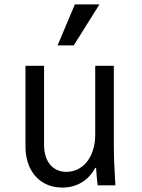

<svg xmlns="http://www.w3.org/2000/svg" viewBox="-20 -837 640 867"><path d="M494 -180V-540H410V-228C410 -130 356 -61 280 -61C218 -61 179 -108 179 -182V-540H95V-175C95 -64 161 10 261 10C328 10 380 -23 410 -79H414C415 -53 418 -27 421 0H501C497 -63 494 -129 494 -180ZM429 -817H318L240 -632H313Z"/></svg>

Font: CommitMono
Style: 400Regular
Weight: 400
Monospace: yes
Designer: Eigil Nikolajsen
Foundry: Eigil Nikolajsen
Version: Version 1.143